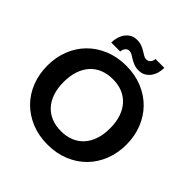

<svg xmlns="http://www.w3.org/2000/svg" viewBox="-233 -1087 1276 1276"><g transform="rotate(45 405.5 -449.0)"><path d="M777 -363Q777 -283.5 750.2 -215.5Q723.5 -147.5 674.8 -98Q626 -48.5 557.5 -20.2Q489 8 405.5 8Q322 8 253.5 -20.2Q185 -48.5 136 -98Q87 -147.5 60.2 -215.5Q33.5 -283.5 33.5 -363Q33.5 -442.5 60.2 -510.2Q87 -578 136 -627.5Q185 -677 253.5 -705.2Q322 -733.5 405.5 -733.5Q489 -733.5 557.5 -705.2Q626 -677 674.8 -627.2Q723.5 -577.5 750.2 -509.8Q777 -442 777 -363ZM623.5 -363Q623.5 -420 608.5 -465.2Q593.5 -510.5 565.2 -542.2Q537 -574 496.8 -590.8Q456.5 -607.5 405.5 -607.5Q354.5 -607.5 314 -590.8Q273.5 -574 245.2 -542.2Q217 -510.5 202 -465.2Q187 -420 187 -363Q187 -305.5 202 -260.2Q217 -215 245.2 -183.5Q273.5 -152 314 -135.2Q354.5 -118.5 405.5 -118.5Q456.5 -118.5 496.8 -135.2Q537 -152 565.2 -183.5Q593.5 -215 608.5 -260.2Q623.5 -305.5 623.5 -363ZM468.5 -856.5Q479.5 -856.5 487.5 -860.8Q495.5 -865 500.5 -871.8Q505.5 -878.5 508 -886.5Q510.5 -894.5 510.5 -902H594Q594 -876 587 -852Q580 -828 566.2 -809.5Q552.5 -791 532.2 -779.8Q512 -768.5 485.5 -768.5Q459 -768.5 439.8 -776.2Q420.5 -784 405.2 -793.2Q390 -802.5 377.2 -810.2Q364.5 -818 351 -818Q340 -818 332.2 -813.5Q324.5 -809 319.8 -802Q315 -795 312.5 -787Q310 -779 310 -771.5H225.5Q225.5 -797.5 232.8 -821.8Q240 -846 253.8 -864.8Q267.5 -883.5 287.8 -894.8Q308 -906 334.5 -906Q361 -906 380.5 -898.2Q400 -890.5 415 -881.2Q430 -872 442.8 -864.2Q455.5 -856.5 468.5 -856.5Z"/></g></svg>

Font: LatoLatin Heavy
Style: Regular
Weight: 800
Designer: Lukasz Dziedzic with Adam Twardoch and Botio Nikoltchev
Foundry: tyPoland Lukasz Dziedzic
Version: Version 2.015; 2015-08-06; http://www.latofonts.com/